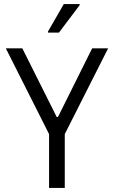

<svg xmlns="http://www.w3.org/2000/svg" viewBox="-20 -926 562 946"><path d="M221.8 0V-265.2L8.6 -688H89.9L259.5 -349.5H265.5L434.1 -688H512.8L299.1 -265.2V0ZM216.2 -765.3V-770.3L294.4 -906H372.6V-901L270.5 -765.3Z"/></svg>

Font: Saira Thin SemiCondensed
Style: Regular
Weight: 100
Width: 4
Version: Version 1.101